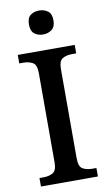

<svg xmlns="http://www.w3.org/2000/svg" viewBox="-101 -977 580 1026"><g transform="rotate(-10 189.0 -464.0)"><path d="M35 0V-46H57Q87 -46 108 -58Q129 -70 129 -115V-599Q129 -644 108 -656Q87 -668 57 -668H35V-714H344V-668H321Q291 -668 270 -656Q249 -644 249 -599V-115Q249 -70 270 -58Q291 -46 321 -46H344V0ZM188 -798Q160 -798 141 -813Q122 -828 122 -863Q122 -899 141 -913.5Q160 -928 188 -928Q215 -928 235 -913.5Q255 -899 255 -863Q255 -828 235 -813Q215 -798 188 -798Z"/></g></svg>

Font: Noto Nastaliq Urdu Medium
Style: Regular
Weight: 500
Designer: Monotype Design Team (Patrick Giasson: type design, Kamal Mansour: OpenType code, Glenda Bellarosa). Updated by Simon Co
Foundry: Monotype Imaging Inc., Simon Cozens
Version: Version 3.007